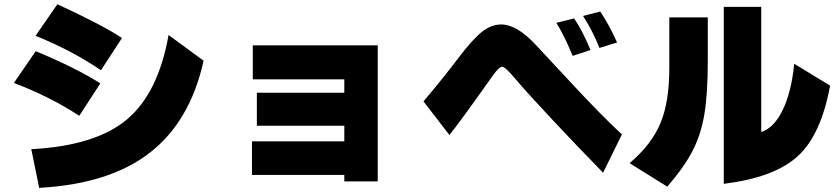

<svg xmlns="http://www.w3.org/2000/svg" viewBox="-20 -827 4040 926"><path d="M46.9 -426.8 152.3 -580.1Q343.8 -501 463.9 -424.8L362.3 -268.6Q216.8 -363.3 46.9 -426.8ZM130.9 -107.4Q441.4 -124 592.3 -251Q743.2 -377.9 793 -658.2L961.9 -534.2Q897.5 -242.2 703.1 -90.8Q508.8 60.5 168.9 79.1ZM151.4 -654.3 256.8 -806.6Q476.6 -705.1 568.4 -643.6L466.8 -488.3Q324.2 -585 151.4 -654.3Z M1195.3 16.6V-145.5H1640.6V-220.7H1218.8V-379.9H1640.6V-444.3H1199.2V-608.4H1801.8V47.9H1640.6V16.6Z M2022.5 -337.9Q2117.2 -450.2 2188.5 -544.4Q2259.8 -638.7 2304.7 -673.8Q2349.6 -709 2397.5 -709Q2471.7 -709 2562.5 -612.3Q2573.2 -601.6 2726.6 -436Q2879.9 -270.5 2979.5 -178.7L2888.7 5.9Q2776.4 -108.4 2646 -247.6Q2515.6 -386.7 2466.3 -445.8Q2417 -504.9 2401.9 -504.9Q2386.7 -504.9 2356.4 -461.9Q2197.3 -237.3 2147.5 -175.8ZM2663.1 -716.8 2749 -738.3Q2788.1 -680.7 2828.1 -585.9L2742.2 -557.6Q2696.3 -666 2663.1 -716.8ZM2792 -750 2875 -771.5Q2920.9 -702.1 2956.1 -622.1L2871.1 -595.7Q2837.9 -679.7 2792 -750Z M3016.6 -40Q3123 -130.9 3165.5 -233.4Q3208 -335.9 3208 -499V-743.2H3393.6V-536.1Q3393.6 -375 3377.4 -277.3Q3361.3 -179.7 3320.8 -100.6Q3280.3 -21.5 3198.2 73.2ZM3470.7 59.6V-793.9H3651.4V-190.4Q3712.9 -210 3754.9 -296.4Q3796.9 -382.8 3810.5 -519.5L3983.4 -414.1Q3940.4 -177.7 3828.1 -74.2Q3715.8 29.3 3470.7 59.6Z"/></svg>

Font: GenEi M Gothic v2 Black
Style: Regular
Weight: 900
Version: Version 2.0